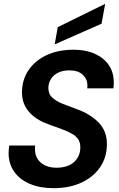

<svg xmlns="http://www.w3.org/2000/svg" viewBox="-20 -972 624 1004"><path d="M260 12Q189 12 136 -10.5Q83 -33 54 -74.5Q25 -116 25 -172Q25 -180 26 -191Q27 -202 28 -211H164Q163 -205 163 -200.5Q163 -196 163 -191Q163 -148 193.5 -121.5Q224 -95 276 -95Q334 -95 367 -124.5Q400 -154 400 -202Q400 -227 389 -243.5Q378 -260 356.5 -272.5Q335 -285 303.5 -296.5Q272 -308 231 -323Q165 -347 130 -389Q95 -431 95 -488Q95 -555 129.5 -605.5Q164 -656 224.5 -684Q285 -712 364 -712Q459 -712 517 -666Q575 -620 575 -541Q575 -534 574.5 -526Q574 -518 573 -510H436Q437 -515 437 -519Q437 -523 437 -527Q437 -558 413 -581Q389 -604 343 -604Q292 -604 262.5 -577.5Q233 -551 233 -511Q233 -480 253 -462Q273 -443 307 -429.5Q341 -416 382 -401Q450 -377 494.5 -332.5Q539 -288 539 -219Q539 -149 503 -97Q467 -45 404.5 -16.5Q342 12 260 12ZM266 -740 282 -830 530 -952 511 -848Z"/></svg>

Font: Rethink Sans
Style: Bold Italic
Weight: 700
Italic angle: -10°
Designer: The Rethink Sans project authors (Hans Thiessen). DM Sans designed by Colophon Foundry.
Foundry: Rethink Communications LLC
Version: Version 1.001